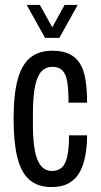

<svg xmlns="http://www.w3.org/2000/svg" viewBox="-20 -744 407 776"><path d="M188 12Q133 12 99 -17.5Q65 -47 50 -108Q35 -169 35 -263Q35 -364 52 -424.5Q69 -485 103.5 -512Q138 -539 192 -539Q233 -539 260 -526Q287 -513 303 -487.5Q319 -462 325.5 -422Q332 -382 332 -329H257Q257 -380 252 -412Q247 -444 232.5 -459Q218 -474 191 -474Q167 -474 149.5 -457.5Q132 -441 122.5 -399.5Q113 -358 113 -283V-240Q113 -179 120.5 -137Q128 -95 145.5 -74Q163 -53 189 -53Q216 -53 231 -68Q246 -83 252.5 -115Q259 -147 259 -197H332Q332 -156 325.5 -118.5Q319 -81 304 -51.5Q289 -22 260.5 -5Q232 12 188 12ZM88 -724H141L209 -602H174L241 -724H294L220 -591H162Z"/></svg>

Font: Archivo ExtraCondensed
Style: Regular
Weight: 400
Width: 2
Designer: Hector Gatti
Foundry: Omnibus-Type
Version: Version 2.001